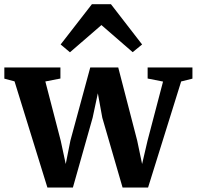

<svg xmlns="http://www.w3.org/2000/svg" viewBox="-24 -858 907 885"><path d="M-4 -495.5V-547H254.5V-496L185 -482.5L256 -209L279 -102L300.5 -210L392 -547H521L608.5 -209.5L631 -102L656 -209.5L727.5 -482L656.5 -496V-547H863V-495.5L811 -482.5L658.5 6.5H541L447.5 -315.5L427 -428L403 -315.5L312 6.5H194.5L43 -483ZM399.5 -838.5H487.5L631 -653L587.5 -617.5L443.5 -742.5L298.5 -617L255.5 -653Z"/></svg>

Font: Merriweather Text Regular
Style: Bold
Weight: 700
Designer: Eben Sorkin
Foundry: Eben Sorkin
Version: Version 2.100; ttfautohint (v1.7.19-72a1) -l 8 -r 50 -G 200 